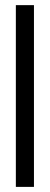

<svg xmlns="http://www.w3.org/2000/svg" viewBox="-20 -731 195 751"><path d="M42 0V-710.9H112.8V0Z"/></svg>

Font: Junicode SmCond Medium
Style: Regular
Weight: 500
Width: 4
Designer: Peter S. Baker
Version: Version 2.206